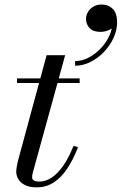

<svg xmlns="http://www.w3.org/2000/svg" viewBox="-20 -798 525 828"><path d="M138.5 10Q107.5 10 88 0.2Q68.5 -9.5 59.2 -25.2Q50 -41 50 -58Q50 -66 52.5 -80.5Q55 -95 59 -110L181 -560H261L123 -59Q121.5 -53.5 120 -47Q118.5 -40.5 118.5 -33.5Q118.5 -15 149.5 -15Q170.5 -15 190.5 -25Q210.5 -35 229.2 -54.5Q248 -74 265 -102.8Q282 -131.5 297.5 -169L316.5 -163Q295 -108 268.8 -69.2Q242.5 -30.5 210.2 -10.2Q178 10 138.5 10ZM53.5 -440V-460H323.5V-440ZM304 -514.5V-534.5Q333.5 -534.5 363 -550Q392.5 -565.5 416.5 -591.5Q440.5 -617.5 453.8 -649Q467 -680.5 464 -712.5H483Q483 -697 472.8 -685.2Q462.5 -673.5 446.5 -667Q430.5 -660.5 413.5 -660.5Q381.5 -660.5 366.2 -677Q351 -693.5 351 -716.5Q351 -733 359.8 -747.2Q368.5 -761.5 383.8 -770Q399 -778.5 418 -778.5Q447.5 -778.5 466.2 -759.8Q485 -741 485 -701.5Q485 -668 469.8 -634.8Q454.5 -601.5 428.5 -574.2Q402.5 -547 370.2 -530.8Q338 -514.5 304 -514.5Z"/></svg>

Font: Bodoni Moda 11pt
Style: Italic
Weight: 400
Italic angle: -13°
Version: Version 2.004